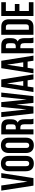

<svg xmlns="http://www.w3.org/2000/svg" viewBox="1690 -2438 756 4175"><g transform="rotate(-90 2067.5 -350.0)"><path d="M206 -129 290 -700H391L283 0H119L11 -700H122Z M542 -161Q542 -123 557.5 -107.5Q573 -92 599 -92Q625 -92 640.5 -107.5Q656 -123 656 -161V-539Q656 -577 640.5 -592.5Q625 -608 599 -608Q573 -608 557.5 -592.5Q542 -577 542 -539ZM432 -532Q432 -617 475 -662.5Q518 -708 599 -708Q680 -708 723 -662.5Q766 -617 766 -532V-168Q766 -83 723 -37.5Q680 8 599 8Q518 8 475 -37.5Q432 -83 432 -168Z M938 -161Q938 -123 953.5 -107.5Q969 -92 995 -92Q1021 -92 1036.5 -107.5Q1052 -123 1052 -161V-539Q1052 -577 1036.5 -592.5Q1021 -608 995 -608Q969 -608 953.5 -592.5Q938 -577 938 -539ZM828 -532Q828 -617 871 -662.5Q914 -708 995 -708Q1076 -708 1119 -662.5Q1162 -617 1162 -532V-168Q1162 -83 1119 -37.5Q1076 8 995 8Q914 8 871 -37.5Q828 -83 828 -168Z M1463 0Q1461 -7 1459 -13Q1457 -19 1455.5 -28Q1454 -37 1453.5 -51Q1453 -65 1453 -86V-196Q1453 -245 1436 -265Q1419 -285 1381 -285H1343V0H1233V-700H1399Q1485 -700 1523.5 -660Q1562 -620 1562 -539V-484Q1562 -376 1490 -342Q1532 -325 1547.5 -286.5Q1563 -248 1563 -193V-85Q1563 -59 1565 -39.5Q1567 -20 1575 0ZM1343 -600V-385H1386Q1417 -385 1434.5 -401Q1452 -417 1452 -459V-528Q1452 -566 1438.5 -583Q1425 -600 1396 -600Z M1879 -373 1839 0H1688L1610 -700H1717L1776 -148L1829 -700H1935L1990 -144L2047 -700H2143L2065 0H1919Z M2539 0H2428L2409 -127H2274L2255 0H2154L2266 -700H2427ZM2288 -222H2394L2341 -576Z M2946 0H2835L2816 -127H2681L2662 0H2561L2673 -700H2834ZM2695 -222H2801L2748 -576Z M3227 0Q3225 -7 3223 -13Q3221 -19 3219.5 -28Q3218 -37 3217.5 -51Q3217 -65 3217 -86V-196Q3217 -245 3200 -265Q3183 -285 3145 -285H3107V0H2997V-700H3163Q3249 -700 3287.5 -660Q3326 -620 3326 -539V-484Q3326 -376 3254 -342Q3296 -325 3311.5 -286.5Q3327 -248 3327 -193V-85Q3327 -59 3329 -39.5Q3331 -20 3339 0ZM3107 -600V-385H3150Q3181 -385 3198.5 -401Q3216 -417 3216 -459V-528Q3216 -566 3202.5 -583Q3189 -600 3160 -600Z M3399 -700H3573Q3656 -700 3696.5 -656Q3737 -612 3737 -527V-173Q3737 -88 3696.5 -44Q3656 0 3573 0H3399ZM3509 -600V-100H3571Q3597 -100 3612 -115Q3627 -130 3627 -168V-532Q3627 -570 3612 -585Q3597 -600 3571 -600Z M3917 -405H4068V-305H3917V-100H4107V0H3807V-700H4107V-600H3917Z"/></g></svg>

Font: Bebas Neue
Style: Regular
Weight: 400
Designer: Ryoichi Tsunekawa
Foundry: Ryoichi Tsunekawa
Version: Version 1.300